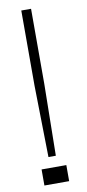

<svg xmlns="http://www.w3.org/2000/svg" viewBox="-91 -836 396 871"><g transform="rotate(-10 107.0 -400.0)"><path d="M80.5 -124 74.5 -454V-800H119.5V-454L114.5 -124ZM40 0V-74H154V0Z"/></g></svg>

Font: Big Shoulders Text Thin Thin
Style: Regular
Weight: 250
Version: Version 2.002